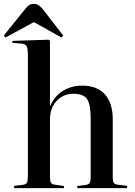

<svg xmlns="http://www.w3.org/2000/svg" viewBox="-33 -971 698 991"><path d="M40 0V-12L85 -17Q101 -19 106 -28.5Q111 -38 111 -65V-685Q111 -720 104.5 -732.5Q98 -745 76 -746L30 -750L31 -760L218 -766L225 -761V-424H226Q248 -475 292 -502Q336 -529 391 -529Q468 -529 508.5 -484Q549 -439 549 -354V-58Q549 -35 554.5 -27Q560 -19 579 -17L623 -12V0H366V-11L406 -16Q424 -18 429.5 -26.5Q435 -35 435 -58V-360Q435 -432 416.5 -459.5Q398 -487 346 -487Q294 -487 259.5 -450.5Q225 -414 225 -353V-61Q225 -38 229.5 -29Q234 -20 249 -18L297 -11V0ZM-5 -777 -13 -788 99 -927Q108 -938 117.5 -944.5Q127 -951 142 -951Q155 -951 165.5 -944.5Q176 -938 189 -922L293 -788L285 -777L142 -857Z"/></svg>

Font: Literata 72pt Medium
Style: Regular
Weight: 500
Designer: Latin by Veronika Burian and Jose Scaglione. Greek by Irene Vlachou. Cyrillic by Vera Evstafieva.
Foundry: TypeTogether
Version: Version 3.002